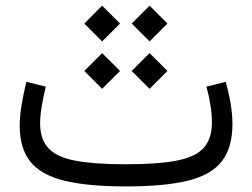

<svg xmlns="http://www.w3.org/2000/svg" viewBox="-20 -669 904 689"><path d="M282.5 -414.4 346.5 -350.2 410.8 -414.4 346.5 -478.5ZM452.7 -414.4 516.7 -350.2 581 -414.4 516.7 -478.5ZM452.7 -584.6 516.7 -520.4 581 -584.6 516.7 -648.7ZM282.5 -584.6 346.5 -520.4 410.8 -584.6 346.5 -648.7ZM789.9 -375.3 720.8 -358.1Q730.3 -324.1 735.4 -290.8Q740.5 -257.6 740.5 -230Q740.5 -172.3 711.9 -139.4Q683.3 -106.4 615.9 -93Q548.4 -79.5 432.1 -79.5Q317.8 -79.5 250.4 -92.4Q182.9 -105.3 153.5 -137.5Q124 -169.6 124 -227Q124 -252.9 129.6 -287.2Q135.3 -321.6 144.4 -358.1L74.6 -375.3Q63.8 -331.6 57.3 -291.4Q50.7 -251.3 50.7 -218.4Q50.7 -136.2 89.4 -88.3Q128 -40.5 212.2 -20.3Q296.4 0 432.1 0Q569.4 0 653.3 -20.4Q737.2 -40.8 775.7 -89.8Q814.1 -138.7 814.1 -223.7Q814.1 -258.4 807.6 -297.2Q801.2 -336 789.9 -375.3Z"/></svg>

Font: Estedad VF
Style: Regular
Weight: 100
Designer: Amin Abedi
Version: Version 7.3